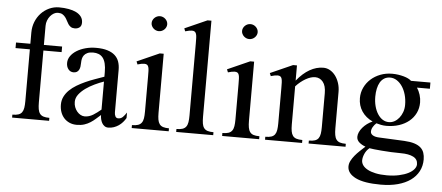

<svg xmlns="http://www.w3.org/2000/svg" viewBox="-56 -829 2700 1173"><g transform="rotate(5 1293.5 -242.0)"><path d="M300.8 -459V-424.8H189V-106.9Q189 -82.5 191.9 -65.7Q194.8 -48.8 202.6 -38.1Q210.4 -27.3 224.6 -22.7Q238.8 -18.1 261.2 -18.1V0H34.2V-18.1Q57.1 -18.1 71.3 -22.9Q85.4 -27.8 93 -38.6Q100.6 -49.3 103.3 -66.2Q106 -83 106 -106.9V-424.8H18.1V-459H106V-527.8Q106 -563 118.2 -593.5Q130.4 -624 151.6 -646.7Q172.9 -669.4 201.4 -682.6Q230 -695.8 262.2 -695.8Q293.5 -695.8 320.6 -690.9Q347.7 -686 367.2 -676.3Q386.7 -666.5 397.9 -651.4Q409.2 -636.2 409.2 -615.2Q409.2 -594.7 397.2 -585.4Q385.3 -576.2 368.2 -576.2Q353 -576.2 343.5 -582.5Q334 -588.9 327.6 -598.4Q321.3 -607.9 315.9 -619.1Q310.5 -630.4 303.2 -639.9Q295.9 -649.4 285.4 -655.8Q274.9 -662.1 257.8 -662.1Q245.1 -662.1 232.9 -655.3Q220.7 -648.4 210.9 -636.7Q201.2 -625 195.1 -609.4Q189 -593.8 189 -576.2V-459Z M657.2 -86.9Q657.2 -72.8 662.6 -62.3Q668 -51.8 680.2 -51.8Q697.3 -51.8 708.7 -63.5Q720.2 -75.2 731 -91.8V-58.1Q723.1 -44.4 712.4 -32.2Q701.7 -20 688.2 -10.7Q674.8 -1.5 658.7 4.2Q642.6 9.8 624 9.8Q610.8 9.8 601.3 2.9Q591.8 -3.9 585.9 -14.4Q580.1 -24.9 577.1 -37.8Q574.2 -50.8 574.2 -63Q559.6 -50.3 545.4 -37.6Q531.2 -24.9 514.6 -14.2Q498 -3.4 477.8 3.2Q457.5 9.8 431.2 9.8Q406.2 9.8 386.5 1Q366.7 -7.8 352.8 -23.2Q338.9 -38.6 331.5 -59.6Q324.2 -80.6 324.2 -105Q324.2 -131.8 335.2 -154.1Q346.2 -176.3 365 -194.6Q383.8 -212.9 408.7 -227.8Q433.6 -242.7 461.2 -255.1Q488.8 -267.6 517.8 -277.8Q546.9 -288.1 574.2 -297.9V-326.2Q574.2 -357.4 568.6 -379.2Q563 -400.9 552.5 -414.1Q542 -427.2 526.9 -433.1Q511.7 -439 493.2 -439Q472.2 -439 458.7 -432.9Q445.3 -426.8 437.7 -417Q430.2 -407.2 427.5 -394.8Q424.8 -382.3 424.8 -369.1Q424.8 -356.9 423.1 -345.9Q421.4 -335 416.7 -326.4Q412.1 -317.9 404.1 -313Q396 -308.1 383.8 -308.1Q364.3 -308.1 352.1 -323.2Q339.8 -338.4 339.8 -361.8Q339.8 -384.8 353.5 -404.3Q367.2 -423.8 390.4 -438.2Q413.6 -452.6 444.1 -460.9Q474.6 -469.2 508.8 -469.2Q549.8 -469.2 578.1 -460.4Q606.4 -451.7 624 -435.8Q641.6 -419.9 649.4 -397.5Q657.2 -375 657.2 -347.2ZM574.2 -268.1Q547.4 -258.8 518.1 -244.9Q488.8 -231 464.1 -213.4Q439.5 -195.8 423.3 -174.6Q407.2 -153.3 407.2 -128.9Q407.2 -111.8 412.8 -96.9Q418.5 -82 428 -70.6Q437.5 -59.1 449.7 -52.5Q461.9 -45.9 475.1 -45.9Q488.8 -45.9 501.5 -49.8Q514.2 -53.7 526.1 -60.8Q538.1 -67.9 549.8 -76.9Q561.5 -85.9 574.2 -96.2Z M880.9 -695.8Q890.6 -695.8 899.2 -692.1Q907.7 -688.5 914.3 -682.1Q920.9 -675.8 924.8 -667.5Q928.7 -659.2 928.7 -649.9Q928.7 -640.6 924.8 -632.3Q920.9 -624 914.3 -617.7Q907.7 -611.3 899.2 -607.7Q890.6 -604 880.9 -604Q871.1 -604 862.5 -607.7Q854 -611.3 847.4 -617.7Q840.8 -624 836.9 -632.3Q833 -640.6 833 -649.9Q833 -659.2 836.9 -667.5Q840.8 -675.8 847.4 -682.1Q854 -688.5 862.5 -692.1Q871.1 -695.8 880.9 -695.8ZM839.8 -323.2Q839.8 -342.8 839.4 -356.7Q838.9 -370.6 836.2 -379.9Q833.5 -389.2 827.4 -393.6Q821.3 -397.9 810.1 -397.9Q802.2 -397.9 792.2 -396Q782.2 -394 769 -390.1L761.7 -408.2L898.9 -469.2H922.9V-106.9Q922.9 -82.5 925.8 -65.7Q928.7 -48.8 936.5 -38.1Q944.3 -27.3 958.3 -22.7Q972.2 -18.1 994.6 -18.1V0H767.6V-18.1Q790.5 -18.1 804.7 -22.9Q818.8 -27.8 826.7 -38.6Q834.5 -49.3 837.2 -66.2Q839.8 -83 839.8 -106.9Z M1195.8 -106.9Q1195.8 -82.5 1198.5 -65.7Q1201.2 -48.8 1209 -38.1Q1216.8 -27.3 1231 -22.7Q1245.1 -18.1 1267.6 -18.1V0H1040.5V-18.1Q1063.5 -18.1 1077.6 -22.9Q1091.8 -27.8 1099.6 -38.6Q1107.4 -49.3 1110.1 -66.2Q1112.8 -83 1112.8 -106.9V-549.8Q1112.8 -569.3 1112.3 -583.5Q1111.8 -597.7 1108.9 -606.9Q1106 -616.2 1099.9 -620.6Q1093.8 -625 1082.5 -625Q1075.2 -625 1065.2 -623Q1055.2 -621.1 1041.5 -617.2L1034.7 -634.8L1171.9 -695.8H1195.8Z M1435.5 -695.8Q1445.3 -695.8 1453.9 -692.1Q1462.4 -688.5 1469 -682.1Q1475.6 -675.8 1479.5 -667.5Q1483.4 -659.2 1483.4 -649.9Q1483.4 -640.6 1479.5 -632.3Q1475.6 -624 1469 -617.7Q1462.4 -611.3 1453.9 -607.7Q1445.3 -604 1435.5 -604Q1425.8 -604 1417.2 -607.7Q1408.7 -611.3 1402.1 -617.7Q1395.5 -624 1391.6 -632.3Q1387.7 -640.6 1387.7 -649.9Q1387.7 -659.2 1391.6 -667.5Q1395.5 -675.8 1402.1 -682.1Q1408.7 -688.5 1417.2 -692.1Q1425.8 -695.8 1435.5 -695.8ZM1394.5 -323.2Q1394.5 -342.8 1394 -356.7Q1393.6 -370.6 1390.9 -379.9Q1388.2 -389.2 1382.1 -393.6Q1376 -397.9 1364.7 -397.9Q1356.9 -397.9 1346.9 -396Q1336.9 -394 1323.7 -390.1L1316.4 -408.2L1453.6 -469.2H1477.5V-106.9Q1477.5 -82.5 1480.5 -65.7Q1483.4 -48.8 1491.2 -38.1Q1499 -27.3 1512.9 -22.7Q1526.9 -18.1 1549.3 -18.1V0H1322.3V-18.1Q1345.2 -18.1 1359.4 -22.9Q1373.5 -27.8 1381.3 -38.6Q1389.2 -49.3 1391.8 -66.2Q1394.5 -83 1394.5 -106.9Z M1657.2 -323.2Q1657.2 -342.8 1656.7 -356.7Q1656.2 -370.6 1653.6 -379.9Q1650.9 -389.2 1644.8 -393.6Q1638.7 -397.9 1627.4 -397.9Q1619.6 -397.9 1609.9 -396Q1600.1 -394 1586.4 -390.1L1579.1 -408.2L1716.3 -469.2H1740.2V-376Q1778.3 -422.9 1819.1 -446Q1859.9 -469.2 1902.3 -469.2Q1924.3 -469.2 1943.4 -458.3Q1962.4 -447.3 1976.6 -428.5Q1990.7 -409.7 1999 -384.3Q2007.3 -358.9 2007.3 -330.1V-106.9Q2007.3 -82.5 2010.3 -65.7Q2013.2 -48.8 2021 -38.1Q2028.8 -27.3 2042.7 -22.7Q2056.6 -18.1 2079.1 -18.1V0H1852.5V-18.1Q1875.5 -18.1 1889.6 -22.9Q1903.8 -27.8 1911.4 -38.6Q1918.9 -49.3 1921.6 -66.2Q1924.3 -83 1924.3 -106.9V-314.9Q1924.3 -360.4 1905.5 -383.8Q1886.7 -407.2 1857.4 -407.2Q1844.2 -407.2 1829.6 -402.6Q1814.9 -397.9 1799.6 -389.2Q1784.2 -380.4 1769 -368.2Q1753.9 -356 1740.2 -340.8V-106.9Q1740.2 -82.5 1743.2 -65.7Q1746.1 -48.8 1753.9 -38.1Q1761.7 -27.3 1775.9 -22.7Q1790 -18.1 1812.5 -18.1V0H1585.4V-18.1Q1608.4 -18.1 1622.6 -22.9Q1636.7 -27.8 1644.3 -38.6Q1651.9 -49.3 1654.5 -66.2Q1657.2 -83 1657.2 -106.9Z M2561.5 -436V-397.9H2482.4Q2494.6 -379.4 2502 -356Q2509.3 -332.5 2509.3 -309.1Q2509.3 -273.4 2494.9 -243.9Q2480.5 -214.4 2454.8 -193.4Q2429.2 -172.4 2393.6 -160.6Q2357.9 -148.9 2315.4 -148.9Q2299.8 -148.9 2283.2 -152.1Q2266.6 -155.3 2254.4 -159.2Q2242.2 -148.4 2233.9 -134.3Q2225.6 -120.1 2225.6 -106Q2225.6 -92.3 2239.5 -83.7Q2253.4 -75.2 2278.3 -74.2L2433.6 -66.9Q2470.7 -64.9 2495.4 -57.1Q2520 -49.3 2534.7 -36.1Q2549.3 -22.9 2555.4 -4.6Q2561.5 13.7 2561.5 36.1Q2561.5 76.2 2544.4 108.6Q2527.3 141.1 2495.4 164.1Q2463.4 187 2417.5 199.5Q2371.6 211.9 2313.5 211.9Q2210 211.9 2158.7 186.3Q2107.4 160.6 2107.4 118.2Q2107.4 100.6 2116 83.7Q2124.5 66.9 2137.9 50.5Q2151.4 34.2 2168 18.6Q2184.6 2.9 2200.2 -11.2Q2176.8 -19.5 2161.1 -33.4Q2145.5 -47.4 2145.5 -66.9Q2145.5 -80.6 2152.1 -95.5Q2158.7 -110.4 2170.4 -124Q2182.1 -137.7 2197.5 -149.2Q2212.9 -160.6 2230.5 -168Q2188 -187.5 2164.3 -222.9Q2140.6 -258.3 2140.6 -304.2Q2140.6 -338.4 2154.8 -368.4Q2168.9 -398.4 2193.8 -420.9Q2218.8 -443.4 2252.2 -456.3Q2285.6 -469.2 2324.2 -469.2Q2343.3 -469.2 2361.3 -466.6Q2379.4 -463.9 2395.3 -459.5Q2411.1 -455.1 2423.3 -449Q2435.5 -442.9 2442.4 -436ZM2225.6 -3.9Q2207 11.2 2197.3 33.2Q2187.5 55.2 2187.5 74.2Q2187.5 89.8 2197.3 103.8Q2207 117.7 2226.8 128.4Q2246.6 139.2 2276.1 145.5Q2305.7 151.9 2345.2 151.9Q2386.7 151.9 2419.9 144.5Q2453.1 137.2 2476.1 125.5Q2499 113.8 2511.2 98.9Q2523.4 84 2523.4 68.8Q2523.4 38.1 2495.6 23.9Q2467.8 9.8 2419.4 9.8Q2389.2 9.8 2358.6 8.3Q2328.1 6.8 2301.5 4.6Q2274.9 2.4 2254.6 0.2Q2234.4 -2 2225.6 -3.9ZM2329.6 -172.9Q2347.2 -172.9 2363.3 -181.6Q2379.4 -190.4 2391.8 -205.8Q2404.3 -221.2 2411.9 -241.9Q2419.4 -262.7 2419.4 -286.1Q2419.4 -319.8 2411.1 -348.9Q2402.8 -377.9 2388.4 -399.2Q2374 -420.4 2355 -432.6Q2335.9 -444.8 2314.5 -444.8Q2293.5 -444.8 2278.1 -435.3Q2262.7 -425.8 2252.9 -409.2Q2243.2 -392.6 2238.3 -369.9Q2233.4 -347.2 2233.4 -320.8Q2233.4 -289.6 2240.5 -262.7Q2247.6 -235.8 2260.3 -215.8Q2272.9 -195.8 2290.5 -184.3Q2308.1 -172.9 2329.6 -172.9Z"/></g></svg>

Font: Tunjung putih
Style: Regular
Weight: 400
Designer: R.S. Wihananto
Foundry: R.S. Wihananto
Version: Version 2.0.1